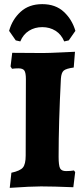

<svg xmlns="http://www.w3.org/2000/svg" viewBox="-20 -900 407 927"><path d="M35 -66Q77 -75 90.5 -91Q104 -107 104 -149L105 -518Q105 -549 97.5 -559.5Q90 -570 69 -570Q54 -570 38 -568L31 -579L39 -645L187 -644Q215 -644 276 -647L342 -650L336 -574Q299 -569 287.5 -559Q276 -549 274 -520Q263 -307 263 -143Q263 -101 270 -87.5Q277 -74 299 -74Q322 -74 337 -77L343 -69L334 4Q236 0 178 0Q130 0 27 7ZM78 -700 56 -705 24 -751Q39 -806 79.5 -843Q120 -880 184 -880Q248 -880 288 -843Q328 -806 344 -751L312 -705L290 -700Q276 -734 248 -751.5Q220 -769 184 -769Q148 -769 120 -751.5Q92 -734 78 -700Z"/></svg>

Font: Alegreya ExtraBold
Style: Regular
Weight: 800
Designer: Juan Pablo del Peral
Foundry: Huerta Tipografica
Version: Version 2.007; ttfautohint (v1.6)